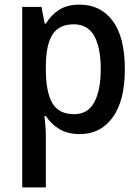

<svg xmlns="http://www.w3.org/2000/svg" viewBox="-20 -569 606 829"><path d="M324 -549Q414 -549 466.5 -479Q519 -409 519 -270Q519 -134 466.5 -62Q414 10 325 10Q272 10 236 -12Q200 -34 178 -68H172Q174 -48 176 -25.5Q178 -3 178 14V240H76V-539H159L173 -467H178Q201 -505 236 -527Q271 -549 324 -549ZM299 -464Q235 -464 207 -420.5Q179 -377 178 -287V-268Q178 -173 205.5 -124.5Q233 -76 301 -76Q359 -76 387 -127.5Q415 -179 415 -271Q415 -363 387 -413.5Q359 -464 299 -464Z"/></svg>

Font: Noto Sans Gujarati UI SemiCondensed Medium
Style: Regular
Weight: 500
Width: 4
Designer: Jelle Bosma - Monotype Design Team, Universal Thirst
Foundry: Monotype Imaging Inc.
Version: Version 2.106; ttfautohint (v1.8.4.7-5d5b)